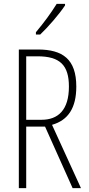

<svg xmlns="http://www.w3.org/2000/svg" viewBox="-20 -969 456 989"><path d="M315 -941V-949H272C240 -898 209 -856 165 -803V-791H187C226 -828 284 -894 315 -941ZM175 -714H77V0H115V-317H212L354 0H397L248 -326C332 -350 373 -414 373 -523C373 -664 303 -714 175 -714ZM173 -679C289 -679 335 -633 335 -523C335 -402 279 -352 194 -352H115V-679Z"/></svg>

Font: Noto Sans Gurmukhi UI ExtraCondensed ExtraLight
Style: Regular
Weight: 200
Width: 2
Designer: Jelle Bosma - Monotype Design Team
Foundry: Monotype Imaging Inc.
Version: Version 2.004